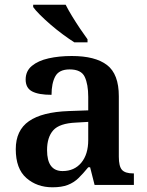

<svg xmlns="http://www.w3.org/2000/svg" viewBox="-20 -786 626 816"><path d="M203 10Q137 10 92 -29.5Q47 -69 47 -152Q47 -232 103 -271Q159 -310 272 -314L355 -317V-374Q355 -428 340 -459.5Q325 -491 276 -491Q231 -491 215 -461.5Q199 -432 199 -383Q144 -383 116.5 -397.5Q89 -412 89 -448Q89 -484 115.5 -506Q142 -528 186.5 -538Q231 -548 285 -548Q385 -548 435 -509.5Q485 -471 485 -377V-120Q485 -79 498.5 -64Q512 -49 546 -49H549V0H382L363 -75H355Q333 -48 313.5 -29Q294 -10 268 0Q242 10 203 10ZM246 -59Q296 -59 325.5 -94.5Q355 -130 355 -191V-268L303 -265Q233 -262 206.5 -232.5Q180 -203 180 -148Q180 -59 246 -59ZM296 -606Q274 -620 247.5 -639.5Q221 -659 195.5 -681Q170 -703 150 -723Q130 -743 121 -756V-766H259Q270 -744 286.5 -717Q303 -690 320.5 -664Q338 -638 352 -619V-606Z"/></svg>

Font: Noto Serif Telugu SemiBold
Style: Regular
Weight: 600
Designer: Jelle Bosma - Monotype Design Team
Foundry: Monotype Imaging Inc.
Version: Version 2.005; ttfautohint (v1.8.4.7-5d5b)